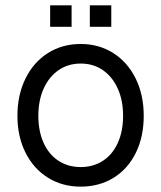

<svg xmlns="http://www.w3.org/2000/svg" viewBox="-20 -680 601 716"><path d="M45 -248Q45 -326 75 -387Q105 -448 158.5 -482Q212 -516 281 -516Q349 -516 402.5 -482Q456 -448 486 -387Q516 -326 516 -248Q516 -170 486.5 -110Q457 -50 403.5 -17Q350 16 281 16Q212 16 158.5 -17.5Q105 -51 75 -111Q45 -171 45 -248ZM439 -248Q439 -306 419 -350Q399 -394 363.5 -418.5Q328 -443 281 -443Q234 -443 198.5 -418.5Q163 -394 143 -350Q123 -306 123 -248Q123 -191 142.5 -147.5Q162 -104 198 -80.5Q234 -57 281 -57Q328 -57 364 -80.5Q400 -104 419.5 -147.5Q439 -191 439 -248ZM315 -660H395V-580H315ZM167 -660H247V-580H167Z"/></svg>

Font: Uncut Sans Variable
Style: Regular
Weight: 400
Designer: Kasper Nordkvist
Foundry: UNCUT.wtf
Version: Version 1.304;Glyphs 3.2 (3246)